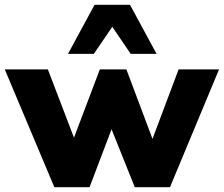

<svg xmlns="http://www.w3.org/2000/svg" viewBox="-34 -782 935 802"><path d="M193 0 -14 -492H166L275 -207L383 -492H494L603 -202L712 -492H881L676 0H529L432 -242L340 0ZM250 -557 361 -762H509L620 -557H512L435 -670L358 -557Z"/></svg>

Font: Nunito Sans Black
Style: Regular
Weight: 900
Designer: Vernon Adams
Foundry: Vernon Adams
Version: Version 3.006; ttfautohint (v1.8.3)